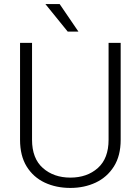

<svg xmlns="http://www.w3.org/2000/svg" viewBox="-20 -924 698 954"><path d="M519.5 -710.9H579.6V-229.5Q579.6 -149.9 545.9 -96.7Q512.2 -43.5 455.6 -16.8Q398.9 9.8 329.6 9.8Q258.8 9.8 202.1 -16.8Q145.5 -43.5 112.5 -96.7Q79.6 -149.9 79.6 -229.5V-710.9H139.2V-229.5Q139.2 -136.7 193.1 -89.1Q247.1 -41.5 329.6 -41.5Q412.6 -41.5 466.1 -89.1Q519.5 -136.7 519.5 -229.5ZM276.4 -903.8 369.6 -767.1H316.4L205.6 -903.8Z"/></svg>

Font: Vazirmatn RD UI FD ExtraLight
Style: Regular
Weight: 200
Designer: Saber Rastikerdar
Foundry: Saber Rastikerdar
Version: Version 33.003